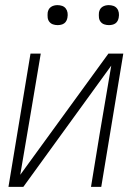

<svg xmlns="http://www.w3.org/2000/svg" viewBox="-20 -729 540 749"><path d="M13 0 99 -520H139L104 -312Q93 -246 81.5 -179.5Q70 -113 59 -47L403 -520H461L375 0H335L369 -208Q380 -274 391.5 -340.5Q403 -407 414 -473L71 0ZM405 -631Q395 -631 386.5 -634Q378 -637 372.5 -644Q367 -651 366 -660.5Q365 -670 366 -680Q367 -686 370 -692Q373 -698 379 -702Q385 -706 391.5 -707.5Q398 -709 404 -709Q414 -709 422.5 -706Q431 -703 436.5 -696Q442 -689 443.5 -679.5Q445 -670 443 -660Q442 -654 439 -648Q436 -642 430.5 -638Q425 -634 418 -632.5Q411 -631 405 -631ZM205 -631Q195 -631 186.5 -634Q178 -637 172.5 -644Q167 -651 166 -660.5Q165 -670 166 -680Q167 -686 170 -692Q173 -698 179 -702Q185 -706 191.5 -707.5Q198 -709 204 -709Q214 -709 222.5 -706Q231 -703 236.5 -696Q242 -689 243.5 -679.5Q245 -670 243 -660Q242 -654 239 -648Q236 -642 230.5 -638Q225 -634 218 -632.5Q211 -631 205 -631Z"/></svg>

Font: Iosevka Extralight Oblique
Style: Regular
Weight: 200
Italic angle: -9°
Monospace: yes
Designer: Belleve Invis
Foundry: Belleve Invis
Version: Version 32.5.0; ttfautohint (v1.8.4)